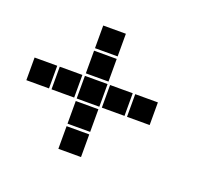

<svg xmlns="http://www.w3.org/2000/svg" viewBox="-91 -708 783 717"><g transform="rotate(20 300.0 -350.0)"><path d="M206 -595Q205 -595 205 -595Q205 -595 205 -594V-506Q205 -505 205 -505Q205 -505 206 -505H294Q295 -505 295 -505Q295 -505 295 -506V-594Q295 -595 295 -595Q295 -595 294 -595ZM206 -495Q205 -495 205 -495Q205 -495 205 -494V-406Q205 -405 205 -405Q205 -405 206 -405H294Q295 -405 295 -405Q295 -405 295 -406V-494Q295 -495 295 -495Q295 -495 294 -495ZM6 -395Q5 -395 5 -395Q5 -395 5 -394V-306Q5 -305 5 -305Q5 -305 6 -305H94Q95 -305 95 -305Q95 -305 95 -306V-394Q95 -395 95 -395Q95 -395 94 -395ZM106 -395Q105 -395 105 -395Q105 -395 105 -394V-306Q105 -305 105 -305Q105 -305 106 -305H194Q195 -305 195 -305Q195 -305 195 -306V-394Q195 -395 195 -395Q195 -395 194 -395ZM206 -395Q205 -395 205 -395Q205 -395 205 -394V-306Q205 -305 205 -305Q205 -305 206 -305H294Q295 -305 295 -305Q295 -305 295 -306V-394Q295 -395 295 -395Q295 -395 294 -395ZM306 -395Q305 -395 305 -395Q305 -395 305 -394V-306Q305 -305 305 -305Q305 -305 306 -305H394Q395 -305 395 -305Q395 -305 395 -306V-394Q395 -395 395 -395Q395 -395 394 -395ZM406 -395Q405 -395 405 -395Q405 -395 405 -394V-306Q405 -305 405 -305Q405 -305 406 -305H494Q495 -305 495 -305Q495 -305 495 -306V-394Q495 -395 495 -395Q495 -395 494 -395ZM206 -295Q205 -295 205 -295Q205 -295 205 -294V-206Q205 -205 205 -205Q205 -205 206 -205H294Q295 -205 295 -205Q295 -205 295 -206V-294Q295 -295 295 -295Q295 -295 294 -295ZM206 -195Q205 -195 205 -195Q205 -195 205 -194V-106Q205 -105 205 -105Q205 -105 206 -105H294Q295 -105 295 -105Q295 -105 295 -106V-194Q295 -195 295 -195Q295 -195 294 -195Z"/></g></svg>

Font: Doto Black
Style: Regular
Weight: 900
Monospace: yes
Version: Version 1.000